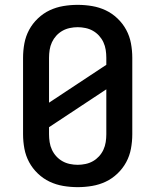

<svg xmlns="http://www.w3.org/2000/svg" viewBox="-20 -763 640 791"><path d="M300 8Q270 8 240.5 3Q211 -2 184.5 -14.5Q158 -27 136 -48Q114 -69 100 -95Q86 -121 80.5 -150.5Q75 -180 75 -210V-525Q75 -555 80.5 -584.5Q86 -614 100 -640Q114 -666 136 -687Q158 -708 184.5 -720.5Q211 -733 240.5 -738Q270 -743 300 -743Q330 -743 359.5 -738Q389 -733 415.5 -720.5Q442 -708 464 -687Q486 -666 500 -640Q514 -614 519.5 -584.5Q525 -555 525 -525V-210Q525 -180 519.5 -150.5Q514 -121 500 -95Q486 -69 464 -48Q442 -27 415.5 -14.5Q389 -2 359.5 3Q330 8 300 8ZM182 -340 418 -496V-525Q418 -541 415.5 -557.5Q413 -574 406 -589Q399 -604 388 -616Q377 -628 363 -636Q349 -644 332.5 -647.5Q316 -651 300 -651Q284 -651 267.5 -647.5Q251 -644 237 -636Q223 -628 212 -616Q201 -604 194 -589Q187 -574 184.5 -557.5Q182 -541 182 -525ZM300 -84Q316 -84 332.5 -87.5Q349 -91 363 -99Q377 -107 388 -119Q399 -131 406 -146Q413 -161 415.5 -177.5Q418 -194 418 -210V-395L182 -239V-210Q182 -194 184.5 -177.5Q187 -161 194 -146Q201 -131 212 -119Q223 -107 237 -99Q251 -91 267.5 -87.5Q284 -84 300 -84Z"/></svg>

Font: Iosevka SS04 Semibold Extended
Style: Regular
Weight: 600
Width: 7
Monospace: yes
Designer: Belleve Invis
Foundry: Belleve Invis
Version: Version 19.0.0; ttfautohint (v1.8.4)